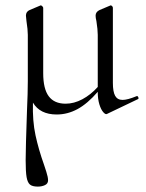

<svg xmlns="http://www.w3.org/2000/svg" viewBox="-20 -416 542 711"><path d="M488 -60Q491 -60 492.5 -55Q494 -50 491 -49L376 6Q371 9 362.5 -0.5Q354 -10 348 -29.5Q342 -49 342 -75V-76Q304 -32 267 -12Q230 8 190 8Q128 8 102 -36Q100 32 111.5 85Q123 138 143 194Q145 200 151.5 220Q158 240 158 252Q158 264 146.5 269.5Q135 275 120 275Q100 275 91 267.5Q82 260 78.5 240Q75 220 75 177Q75 135 80 -8Q83 -73 83 -115V-287Q83 -306 78 -338L76 -358Q76 -373 90 -379L128 -395Q129 -396 131 -396Q134 -396 137 -392.5Q140 -389 140 -387V-145Q140 -87 160.5 -59.5Q181 -32 223 -32Q254 -32 285 -48.5Q316 -65 342 -94V-287Q342 -306 337 -338Q334 -350 334 -358Q334 -372 349 -379L387 -395Q388 -396 390 -396Q393 -396 395.5 -393Q398 -390 398 -387V-109Q398 -76 406.5 -61Q415 -46 434 -46Q452 -46 486 -60Z"/></svg>

Font: Cormorant Garamond
Style: Regular
Weight: 400
Designer: Christian Thalmann (Catharsis Fonts)
Version: Version 3.000